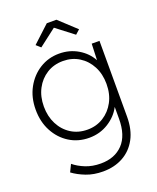

<svg xmlns="http://www.w3.org/2000/svg" viewBox="-171 -830 952 1161"><g transform="rotate(-20 305.0 -249.5)"><path d="M289 230Q229 230 181 211.5Q133 193 98 167L121 120Q151 145 194.5 162.5Q238 180 292 180Q382 180 434.5 125Q487 70 487 -38V-113Q460 -60 404.5 -25Q349 10 280 10Q209 10 153 -25Q97 -60 64.5 -121Q32 -182 32 -260Q32 -339 65.5 -400Q99 -461 155 -496Q211 -531 280 -531Q347 -531 401 -499Q455 -467 483 -415L487 -520H537V-32Q537 51 505.5 109.5Q474 168 418 199Q362 230 289 230ZM287 -40Q344 -40 389.5 -68.5Q435 -97 461.5 -146.5Q488 -196 488 -261Q488 -325 462 -374.5Q436 -424 390.5 -452.5Q345 -481 287 -481Q228 -481 182.5 -452.5Q137 -424 111 -374.5Q85 -325 85 -261Q85 -198 110.5 -148Q136 -98 181.5 -69Q227 -40 287 -40ZM193 -603 165 -628 274 -729H336L445 -628L417 -603L305 -689Z"/></g></svg>

Font: Lexend Deca ExtraLight
Style: Regular
Weight: 200
Designer: Bonnie Shaver-Troup, Thomas Jockin
Foundry: Lexend
Version: Version 1.008; ttfautohint (v1.8.4.7-5d5b)